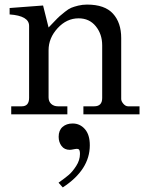

<svg xmlns="http://www.w3.org/2000/svg" viewBox="-20 -499 651 838"><path d="M29 -35H75Q107 -35 107 -72V-386Q107 -430 22 -436V-464L168 -475L192 -379Q199 -386 216 -404Q233 -422 240.5 -428.5Q248 -435 263.5 -447.5Q279 -460 291 -465Q303 -470 321.5 -474.5Q340 -479 360 -479Q437 -479 473 -439.5Q509 -400 509 -333V-67Q509 -57 518.5 -46Q528 -35 539 -35H589V0H344V-35H391Q426 -35 426 -71V-301Q426 -350 398 -384.5Q370 -419 323 -419Q271 -419 231.5 -376Q192 -333 192 -280V-74Q192 -56 203.5 -45.5Q215 -35 233 -35H274V0H29ZM254 319 236 299V298Q264 278 280 264.5Q296 251 312.5 225.5Q329 200 329 173Q329 157 324 153Q319 149 304.5 152Q290 155 285 155Q261 155 248.5 138Q236 121 236 98Q236 70 253 55Q270 40 297 40Q329 40 350.5 64.5Q372 89 372 135Q372 242 254 319Z"/></svg>

Font: Academico
Style: Regular
Weight: 400
Foundry: Steinberg Media Technologies GmbH
Version: Version 0.902